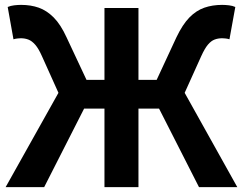

<svg xmlns="http://www.w3.org/2000/svg" viewBox="-20 -774 1005 794"><path d="M3.2 0 221.7 -390.1 153.6 -541.4Q139.4 -573.5 125.5 -589.2Q111.7 -604.9 97.4 -610.3Q83.1 -615.8 66.3 -615.8Q62.3 -615.8 53.4 -615Q44.6 -614.3 35.7 -611.5L11.8 -745.1Q23.8 -750.3 38.5 -752Q53.2 -753.8 67.2 -753.8Q107.4 -753.8 140.4 -742.2Q173.3 -730.5 202 -701.8Q230.8 -673 255.2 -619.7L337.7 -443.8H412V-740.8H552.6V-443.8H627.9L709.6 -619.7Q735.1 -673 763.3 -701.8Q791.5 -730.5 825 -742.2Q858.4 -753.8 898.4 -753.8Q912.4 -753.8 927.1 -752Q941.8 -750.3 953.1 -745.1L928.9 -611.5Q920.2 -614.3 911.8 -615Q903.3 -615.8 898.3 -615.8Q881.5 -615.8 867.2 -610.3Q852.9 -604.9 839.7 -589.2Q826.5 -573.5 812 -541.4L743.7 -390.1L961.4 0H803L637.7 -325H552.6V0H412V-325H327.9L162.6 0Z"/></svg>

Font: Noto Sans HK Thin
Style: Regular
Weight: 100
Designer: Ryoko NISHIZUKA 西塚涼子 (kana, bopomofo & ideographs); Paul D. Hunt (Latin, Greek & Cyrillic); Sandoll Communications 산돌커뮤니
Foundry: Adobe
Version: Version 2.004-H2;hotconv 1.0.118;makeotfexe 2.5.65603